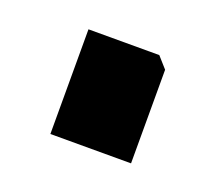

<svg xmlns="http://www.w3.org/2000/svg" viewBox="-47 -461 336 293"><g transform="rotate(20 120.5 -314.0)"><path d="M55 -229V-399H170L186 -381V-229Z"/></g></svg>

Font: Kreon Light SemiBold
Style: Regular
Weight: 600
Version: Version 2.002